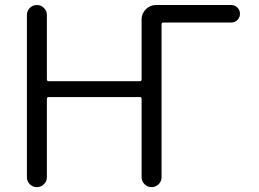

<svg xmlns="http://www.w3.org/2000/svg" viewBox="-20 -773 1040 770"><path d="M634.8 -682.6Q627.9 -682.6 627.9 -675.8V-62.5Q627.9 -45.9 616.2 -34.2Q604.5 -22.5 587.9 -22.5Q571.3 -22.5 559.6 -34.2Q547.9 -45.9 547.9 -62.5V-377Q547.9 -383.8 541 -383.8H175.8Q168 -383.8 168 -377V-62.5Q168 -45.9 156.2 -34.2Q144.5 -22.5 127.9 -22.5Q111.3 -22.5 99.6 -34.2Q87.9 -45.9 87.9 -62.5V-712.9Q87.9 -729.5 99.6 -741.2Q111.3 -752.9 127.9 -752.9Q144.5 -752.9 156.2 -741.2Q168 -729.5 168 -712.9V-455.1Q168 -447.3 175.8 -447.3H541Q547.9 -447.3 547.9 -455.1V-695.3Q547.9 -718.8 564.9 -735.8Q582 -752.9 605.5 -752.9H907.2Q921.9 -752.9 932.1 -742.7Q942.4 -732.4 942.4 -717.8Q942.4 -703.1 932.1 -692.9Q921.9 -682.6 907.2 -682.6Z"/></svg>

Font: Gen Jyuu Gothic Normal
Style: Regular
Weight: 300
Designer: [Source Han Sans]
Ryoko NISHIZUKA  (kana & ideographs); Paul D. Hunt (Latin, Greek & Cyrillic); Wenlong ZHANG  (bopomofo
Version: Version 1.002.20150607